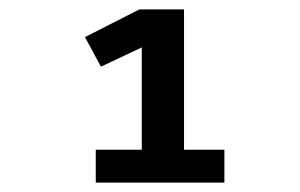

<svg xmlns="http://www.w3.org/2000/svg" viewBox="-20 -718 640 409"><path d="M458 -329V-399H372V-698H277L161 -639L195 -576L282 -617V-399H184V-329Z"/></svg>

Font: IBM Mono SemiBold
Style: Regular
Weight: 600
Monospace: yes
Designer: Mike Abbink, Paul van der Laan, Pieter van Rosmalen
Foundry: Bold Monday
Version: Version 2.3